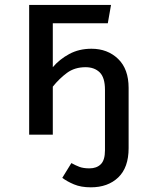

<svg xmlns="http://www.w3.org/2000/svg" viewBox="-20 -561 655 800"><path d="M101.5 0V-540.5H442.6L429.2 -464.1H200V-281Q227.7 -313.8 268.5 -335.9Q309.2 -357.9 361 -357.9Q428.2 -357.9 472.1 -315.6Q515.9 -273.3 515.9 -194.9V0V56.4Q515.9 136.9 472.8 178.2Q429.7 219.5 358.5 219.5Q317.4 219.5 288.2 207.2Q259 194.9 239.5 180L277.4 118.5Q294.9 128.2 311.3 134.4Q327.7 140.5 352.8 140.5Q382.6 140.5 400 123.3Q417.4 106.2 417.4 65.1V-1V-186.7Q417.4 -237.9 395.4 -259.5Q373.3 -281 336.4 -281Q291.3 -281 259.2 -257.4Q227.2 -233.8 200 -200V0Z"/></svg>

Font: Fira Code Retina
Style: Regular
Weight: 450
Monospace: yes
Designer: Carrois Corporate, Edenspiekermann AG, Nikita Prokopov
Foundry: Carrois Corporate, Edenspiekermann AG, Nikita Prokopov
Version: Version 6.002